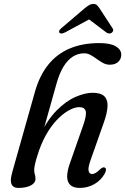

<svg xmlns="http://www.w3.org/2000/svg" viewBox="-20 -935 630 966"><path d="M176.8 -179Q196.3 -233.3 222.1 -274Q247.9 -314.8 276.2 -341.8Q304.4 -368.8 331.1 -382.3Q357.8 -395.9 378.6 -395.9Q405.8 -395.9 411.2 -375.9Q416.6 -356 399.1 -306L330.6 -110.3Q317.3 -72 317.9 -44.9Q318.6 -17.8 334.4 -3.7Q350.2 10.5 381.2 10.5Q422 10.5 455.6 -9.2Q489.1 -28.8 507.1 -61.8Q513 -73.2 513.2 -81Q513.3 -88.8 507.4 -91.7Q502.3 -94.2 496.8 -92.2Q491.3 -90.1 482.9 -82.5Q469.6 -69.7 460.4 -64.6Q451.1 -59.4 442.9 -59.4Q429.6 -59.4 425.8 -75.2Q422 -91 436.1 -130.4L503.1 -320.6Q519.2 -366.2 521 -399.3Q522.8 -432.3 505.3 -450.3Q487.7 -468.2 445.5 -468.2Q408.3 -468.2 360.4 -447.6Q312.5 -426.9 264.7 -378.9Q216.8 -330.8 178.9 -248.2L188.8 -244.8L264.1 -513.6Q278.7 -565.9 299.5 -599.9Q320.3 -633.8 346.7 -650.3Q373 -666.8 403.6 -666.8Q420.6 -666.8 436.2 -658.1Q451.9 -649.4 467.2 -638.1Q482.4 -626.8 498.5 -618.1Q514.6 -609.4 532.3 -609.4Q559.6 -609.4 574.9 -623.8Q590.1 -638.2 590.1 -660Q590.1 -685.3 562.9 -701.7Q535.7 -718.2 480 -718.2Q395 -718.2 330.7 -690.9Q266.5 -663.7 222.9 -609.7Q179.4 -555.7 156.3 -474.8L41.5 -68.2Q34.5 -43.8 34.7 -26.1Q35 -8.4 44.2 1Q53.4 10.5 72.7 10.5Q111.8 10.5 135.2 -2.1Q158.5 -14.6 158.5 -34.8Q158.5 -48 155.3 -57.2Q152.1 -66.4 152.1 -79.6Q152.1 -88.8 154.9 -103.1Q157.6 -117.3 163.2 -136.6Q168.7 -155.9 176.8 -179ZM451.4 -849.8H411.8L514.4 -772.2Q528.9 -761.9 541.4 -769.7Q546.3 -773 548.8 -779.3Q551.2 -785.6 546.3 -792.7L480.3 -893.9Q473.6 -903.9 467.3 -909.6Q461 -915.3 449.5 -915.3Q438.3 -915.3 428.8 -909.6Q419.3 -903.9 406.7 -893.9L288.1 -792.7Q279.3 -785.6 277.8 -779.3Q276.3 -773 279.5 -769.7Q283.8 -765.7 290.8 -766.5Q297.8 -767.3 307.7 -772.2Z"/></svg>

Font: Fraunces
Style: Italic
Weight: 900
Italic angle: -16°
Version: Version 1.000;[0bf87f6ff]